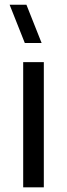

<svg xmlns="http://www.w3.org/2000/svg" viewBox="-20 -808 289 828"><path d="M87 -622.5 21.5 -787.5H94L159.5 -622.5ZM80 0V-540H169V0Z"/></svg>

Font: Vela Sans Med
Style: Regular
Weight: 500
Designer: Principal design: Mikhail Sharanda - project Manrope.
Design modification: Ravid Balaliev
Foundry: Mikhail Sharanda
Version: Version 1.001